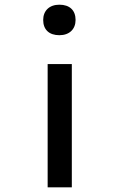

<svg xmlns="http://www.w3.org/2000/svg" viewBox="-20 -798 505 818"><path d="M233 -648C276 -648 302 -674 302 -713C302 -754 277 -778 233 -778C190 -778 164 -752 164 -713C164 -672 189 -648 233 -648ZM286 0V-525H183V0Z"/></svg>

Font: Lexend Peta
Style: Regular
Weight: 400
Designer: Bonnie Shaver-Troup, Thomas Jockin
Foundry: Lexend
Version: Version 1.007